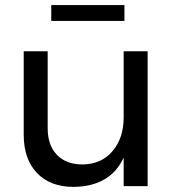

<svg xmlns="http://www.w3.org/2000/svg" viewBox="-20 -730 689 753"><path d="M559 -529V0H465V-112Q413 1 269 3Q177 3 125 -51.5Q73 -106 73 -202V-529H167V-227Q167 -160 203.5 -122.5Q240 -85 304 -85Q378 -86 421.5 -137.5Q465 -189 465 -269V-529ZM181 -710H468V-648H181Z"/></svg>

Font: Gontserrat
Style: Regular
Weight: 400
Designer: Julieta Ulanovsky
Foundry: Julieta Ulanovsky
Version: Version 6.001